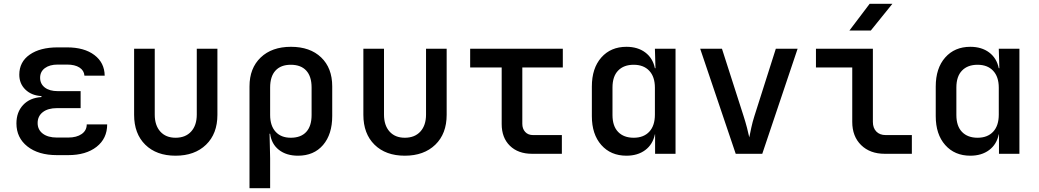

<svg xmlns="http://www.w3.org/2000/svg" viewBox="-20 -805 5440 1005"><path d="M337 7H278Q181 7 123.5 -38.5Q66 -84 66 -159Q66 -218 101 -255.5Q136 -293 197 -297V-302Q145 -305 113 -336Q81 -367 81 -414Q81 -481 135.5 -519Q190 -557 282 -557H331Q421 -557 474 -517Q527 -477 528 -409H422Q420 -436 396 -451.5Q372 -467 331 -467H282Q240 -467 215 -448.5Q190 -430 190 -398Q190 -366 214.5 -347Q239 -328 282 -328H402V-239H278Q231 -239 204 -218Q177 -197 177 -161Q177 -126 204 -105.5Q231 -85 278 -85H337Q381 -85 407.5 -103.5Q434 -122 434 -154H541Q541 -80 485.5 -36.5Q430 7 337 7Z M899 10Q799 10 740.5 -47.5Q682 -105 682 -204V-550H790V-205Q790 -149 819 -116.5Q848 -84 899 -84Q951 -84 980.5 -116.5Q1010 -149 1010 -205V-550H1118V-204Q1118 -105 1058.5 -47.5Q999 10 899 10Z M1286 180V-353Q1286 -448 1344.5 -504Q1403 -560 1503 -560Q1603 -560 1661 -504.5Q1719 -449 1719 -353V-198Q1719 -102 1671 -46Q1623 10 1540 10Q1479 10 1440 -20.5Q1401 -51 1394 -105H1391L1394 23V180ZM1502 -84Q1555 -84 1583 -114.5Q1611 -145 1611 -203V-347Q1611 -405 1583 -435.5Q1555 -466 1502 -466Q1450 -466 1422 -435.5Q1394 -405 1394 -347V-203Q1394 -147 1422.5 -115.5Q1451 -84 1502 -84Z M2099 10Q1999 10 1940.5 -47.5Q1882 -105 1882 -204V-550H1990V-205Q1990 -149 2019 -116.5Q2048 -84 2099 -84Q2151 -84 2180.5 -116.5Q2210 -149 2210 -205V-550H2318V-204Q2318 -105 2258.5 -47.5Q2199 10 2099 10Z M2765 0Q2692 0 2649 -42Q2606 -84 2606 -156V-452H2441V-550H2926V-452H2714V-157Q2714 -131 2729 -114.5Q2744 -98 2770 -98H2921V0Z M3259 10Q3177 10 3127.5 -46Q3078 -102 3078 -197V-352Q3078 -448 3127.5 -504Q3177 -560 3259 -560Q3318 -560 3357.5 -530.5Q3397 -501 3408 -448H3411L3408 -550H3516V0H3409V-102H3408Q3397 -49 3357.5 -19.5Q3318 10 3259 10ZM3297 -84Q3349 -84 3378.5 -115.5Q3408 -147 3408 -205V-346Q3408 -403 3378.5 -434.5Q3349 -466 3297 -466Q3245 -466 3215.5 -435.5Q3186 -405 3186 -347V-203Q3186 -145 3215.5 -114.5Q3245 -84 3297 -84Z M3831 0 3645 -550H3759L3872 -198Q3882 -167 3890 -136.5Q3898 -106 3902 -86Q3906 -106 3912.5 -136.5Q3919 -167 3929 -198L4041 -550H4155L3970 0Z M4611 0Q4534 0 4487.5 -45.5Q4441 -91 4441 -167V-452H4251V-550H4549V-167Q4549 -135 4567 -116.5Q4585 -98 4616 -98H4753V0ZM4426 -645 4532 -785H4651L4538 -645Z M5059 10Q4977 10 4927.5 -46Q4878 -102 4878 -197V-352Q4878 -448 4927.5 -504Q4977 -560 5059 -560Q5118 -560 5157.5 -530.5Q5197 -501 5208 -448H5211L5208 -550H5316V0H5209V-102H5208Q5197 -49 5157.5 -19.5Q5118 10 5059 10ZM5097 -84Q5149 -84 5178.5 -115.5Q5208 -147 5208 -205V-346Q5208 -403 5178.5 -434.5Q5149 -466 5097 -466Q5045 -466 5015.5 -435.5Q4986 -405 4986 -347V-203Q4986 -145 5015.5 -114.5Q5045 -84 5097 -84Z"/></svg>

Font: JetBrains Mono SemiBold
Style: Regular
Weight: 472
Monospace: yes
Designer: Philipp Nurullin, Konstantin Bulenkov
Foundry: JetBrains
Version: Version 2.305; ttfautohint (v1.8.4.7-5d5b)